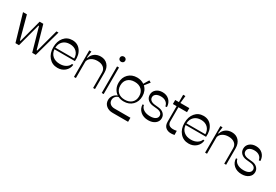

<svg xmlns="http://www.w3.org/2000/svg" viewBox="64 -1890 4677 3256"><g transform="rotate(30 2402.5 -261.5)"><path d="M155.8 0 3.9 -520H80.1L199.2 -76.2H210.9L329.1 -520H400.9L526.9 -76.2H539.1L658.2 -520H698.2L553.2 0H483.9L356 -452.1H345.2L225.1 0Z M979.5 7.8Q876 7.8 810.8 -67.1Q745.6 -142.1 745.6 -262.2Q745.6 -380.4 807.6 -454.1Q869.6 -527.8 969.7 -527.8Q1074.7 -527.8 1133.5 -447.5Q1192.4 -367.2 1181.6 -240.2H780.8Q786.6 -161.6 840.3 -115.7Q894 -69.8 981.4 -69.8Q1048.8 -69.8 1097.9 -98.4Q1147 -127 1163.6 -174.8L1189.5 -170.9Q1180.2 -91.3 1121.8 -41.7Q1063.5 7.8 979.5 7.8ZM779.8 -272H1149.4Q1147.9 -352.5 1098.4 -400.4Q1048.8 -448.2 966.8 -448.2Q884.3 -448.2 834 -400.6Q783.7 -353 779.8 -272Z M1301.3 0V-520H1343.3L1327.6 -395H1339.4Q1357.4 -456.5 1407.2 -492.2Q1457 -527.8 1525.4 -527.8Q1610.8 -527.8 1662.1 -471.4Q1713.4 -415 1713.4 -321.8V0H1676.3V-303.2Q1676.3 -363.8 1632.3 -399.4Q1588.4 -435.1 1514.6 -435.1Q1446.3 -435.1 1398.4 -405Q1350.6 -375 1339.4 -325.2V0Z M1845.2 0V-520H1883.3V0ZM1902.3 -635.3Q1887.2 -621.1 1864.3 -621.1Q1841.3 -621.1 1826.4 -635.3Q1811.5 -649.4 1811.5 -671.9Q1811.5 -694.3 1826.4 -708.7Q1841.3 -723.1 1864.3 -723.1Q1887.2 -723.1 1902.3 -708.7Q1917.5 -694.3 1917.5 -671.9Q1917.5 -649.4 1902.3 -635.3Z M2238.3 -60.1Q2177.7 -60.1 2127 -84Q2090.3 -72.8 2068.8 -45.2Q2047.4 -17.6 2047.4 19Q2047.4 65.4 2079.8 93.3Q2112.3 121.1 2167 121.1H2477.1V200.2H2174.3Q2096.2 200.2 2046.6 158.2Q1997.1 116.2 1997.1 49.8Q1997.1 -1.5 2026.4 -42Q2055.7 -82.5 2103 -98.1Q2056.6 -129.4 2030.8 -179.9Q2004.9 -230.5 2004.9 -293.9Q2004.9 -397.5 2069.8 -462.6Q2134.8 -527.8 2238.3 -527.8Q2316.4 -527.8 2377 -486.8L2438 -588.9L2477.1 -566.9L2399.9 -469.2Q2471.2 -402.8 2471.2 -293.9Q2471.2 -190.4 2406.5 -125.2Q2341.8 -60.1 2238.3 -60.1ZM2238.3 -95.2Q2323.2 -95.2 2373.3 -142.1Q2423.3 -189 2423.3 -269Q2423.3 -349.6 2373.3 -396.7Q2323.2 -443.8 2238.3 -443.8Q2153.3 -443.8 2103.8 -396.7Q2054.2 -349.6 2054.2 -269Q2054.2 -189 2104 -142.1Q2153.8 -95.2 2238.3 -95.2Z M2755.9 7.8Q2662.6 7.8 2603 -44.2Q2543.5 -96.2 2541.5 -179.2L2566.9 -181.2Q2576.2 -128.9 2626 -97.9Q2675.8 -66.9 2751.5 -66.9Q2815.9 -66.9 2853.3 -90.6Q2890.6 -114.3 2890.6 -154.8Q2890.6 -188.5 2864 -210.2Q2837.4 -231.9 2788.6 -236.8L2707.5 -245.1Q2643.6 -252 2604.5 -288.3Q2565.4 -324.7 2565.4 -382.8Q2565.4 -446.3 2613.3 -487.1Q2661.1 -527.8 2735.8 -527.8Q2817.4 -527.8 2868.9 -477.1Q2920.4 -426.3 2922.9 -345.2L2893.6 -341.8Q2886.7 -391.6 2847.2 -421.4Q2807.6 -451.2 2746.6 -451.2Q2687.5 -451.2 2653.1 -427.5Q2618.7 -403.8 2618.7 -363.8Q2618.7 -327.1 2646.5 -304.7Q2674.3 -282.2 2724.6 -276.9L2802.7 -269Q2866.2 -262.7 2904.1 -226.3Q2941.9 -189.9 2941.9 -137.2Q2941.9 -73.2 2889.9 -32.7Q2837.9 7.8 2755.9 7.8Z M3270.5 0Q3171.9 21 3114.3 -15.1Q3056.6 -51.3 3056.6 -133.8V-440.9H2983.9V-520H3056.6V-664.1H3100.6L3085.4 -520H3260.7V-440.9H3092.8V-166Q3092.8 -105 3138.7 -83.5Q3184.6 -62 3268.6 -80.1Z M3547.4 7.8Q3443.8 7.8 3378.7 -67.1Q3313.5 -142.1 3313.5 -262.2Q3313.5 -380.4 3375.5 -454.1Q3437.5 -527.8 3537.6 -527.8Q3642.6 -527.8 3701.4 -447.5Q3760.3 -367.2 3749.5 -240.2H3348.6Q3354.5 -161.6 3408.2 -115.7Q3461.9 -69.8 3549.3 -69.8Q3616.7 -69.8 3665.8 -98.4Q3714.8 -127 3731.4 -174.8L3757.3 -170.9Q3748 -91.3 3689.7 -41.7Q3631.3 7.8 3547.4 7.8ZM3347.7 -272H3717.3Q3715.8 -352.5 3666.3 -400.4Q3616.7 -448.2 3534.7 -448.2Q3452.1 -448.2 3401.9 -400.6Q3351.6 -353 3347.7 -272Z M3869.1 0V-520H3911.1L3895.5 -395H3907.2Q3925.3 -456.5 3975.1 -492.2Q4024.9 -527.8 4093.3 -527.8Q4178.7 -527.8 4230 -471.4Q4281.2 -415 4281.2 -321.8V0H4244.1V-303.2Q4244.1 -363.8 4200.2 -399.4Q4156.2 -435.1 4082.5 -435.1Q4014.2 -435.1 3966.3 -405Q3918.5 -375 3907.2 -325.2V0Z M4585.4 7.8Q4492.2 7.8 4432.6 -44.2Q4373 -96.2 4371.1 -179.2L4396.5 -181.2Q4405.8 -128.9 4455.6 -97.9Q4505.4 -66.9 4581.1 -66.9Q4645.5 -66.9 4682.9 -90.6Q4720.2 -114.3 4720.2 -154.8Q4720.2 -188.5 4693.6 -210.2Q4667 -231.9 4618.2 -236.8L4537.1 -245.1Q4473.1 -252 4434.1 -288.3Q4395 -324.7 4395 -382.8Q4395 -446.3 4442.9 -487.1Q4490.7 -527.8 4565.4 -527.8Q4647 -527.8 4698.5 -477.1Q4750 -426.3 4752.4 -345.2L4723.1 -341.8Q4716.3 -391.6 4676.8 -421.4Q4637.2 -451.2 4576.2 -451.2Q4517.1 -451.2 4482.7 -427.5Q4448.2 -403.8 4448.2 -363.8Q4448.2 -327.1 4476.1 -304.7Q4503.9 -282.2 4554.2 -276.9L4632.3 -269Q4695.8 -262.7 4733.6 -226.3Q4771.5 -189.9 4771.5 -137.2Q4771.5 -73.2 4719.5 -32.7Q4667.5 7.8 4585.4 7.8Z"/></g></svg>

Font: Ribes
Style: Regular
Weight: 400
Designer: Luigi Gorlero
Foundry: Collletttivo
Version: Version 2.100;Glyphs 3.2 (3217)